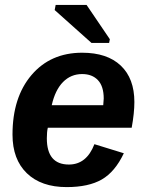

<svg xmlns="http://www.w3.org/2000/svg" viewBox="-20 -753 596 783"><path d="M517 -232H175Q171 -216 171 -189Q171 -82 261 -82Q333 -82 365 -165L485 -128Q449 -52 395 -21Q341 10 252 10Q148 10 89.5 -46.5Q31 -103 31 -204Q31 -356 108.5 -447Q186 -538 315 -538Q417 -538 472.5 -485.5Q528 -433 528 -337Q528 -292 517 -232ZM191 -324H401L403 -351Q403 -401 379.5 -426Q356 -451 315 -451Q269 -451 237 -418.5Q205 -386 191 -324ZM425 -578H353L203 -712L207 -733H333L428 -593Z"/></svg>

Font: Libra Sans
Style: Bold Italic
Weight: 700
Italic angle: -12°
Foundry: Context Ltd
Version: Version 1.002